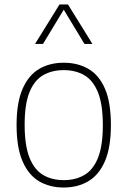

<svg xmlns="http://www.w3.org/2000/svg" viewBox="-20 -828 569 857"><path d="M264.5 9Q201.5 9 154.2 -19Q107 -47 80.5 -108.5Q54 -170 54 -270Q54 -369.5 80.5 -430.8Q107 -492 154.2 -520Q201.5 -548 264.5 -548Q327.5 -548 375 -520.2Q422.5 -492.5 448.8 -431.5Q475 -370.5 475 -270Q475 -171 448.8 -109.5Q422.5 -48 375 -19.5Q327.5 9 264.5 9ZM264.5 -24Q317.5 -24 356.8 -47Q396 -70 417.5 -123.8Q439 -177.5 439 -268.5Q439 -361.5 417.5 -415.2Q396 -469 356.8 -492Q317.5 -515 264.5 -515Q211.5 -515 172.2 -492.2Q133 -469.5 111.5 -416.2Q90 -363 90 -271.5Q90 -179 111.5 -124.8Q133 -70.5 172.2 -47.2Q211.5 -24 264.5 -24ZM136.5 -632 245.5 -808H283.5L392.5 -632H357L258 -795.5H271L172 -632Z"/></svg>

Font: Encode Sans Condensed Thin Thin
Style: Regular
Weight: 250
Version: Version 3.002